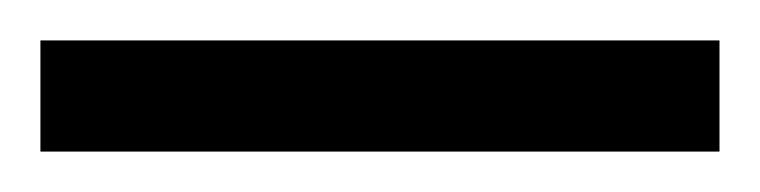

<svg xmlns="http://www.w3.org/2000/svg" viewBox="-20 -720 376 95"><path d="M0 -645V-700H336V-645Z"/></svg>

Font: Archivo SemiExpanded Light
Style: Regular
Weight: 300
Width: 6
Designer: Hector Gatti
Foundry: Omnibus-Type
Version: Version 2.001